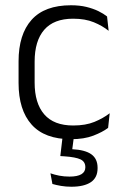

<svg xmlns="http://www.w3.org/2000/svg" viewBox="-20 -518 472 729"><path d="M249.5 10.5Q149.5 10.5 100 -45Q50.5 -100.5 50.5 -203V-285Q50.5 -387.5 100 -442.8Q149.5 -498 249.5 -498Q282 -498 307.8 -491.8Q333.5 -485.5 353.5 -475.8Q373.5 -466 386.5 -455.5L392.5 -401Q369 -420 336.2 -433.5Q303.5 -447 257.5 -447Q184.5 -447 148 -405Q111.5 -363 111.5 -284V-204.5Q111.5 -126 148 -83.8Q184.5 -41.5 258 -41.5Q305 -41.5 338.5 -55.2Q372 -69 396.5 -88L390.5 -32.5Q369.5 -16.5 334.5 -3Q299.5 10.5 249.5 10.5ZM218.5 -6H261.5L252 67L225 48Q231 48 239 48Q247 48 254 48.5Q303.5 51 327 68Q350.5 85 350.5 119V121Q350.5 156.5 324.8 173.8Q299 191 251 191Q230.5 191 211.5 187.8Q192.5 184.5 179 180.5L171.5 140Q187 145.5 205.2 149Q223.5 152.5 244 152.5Q274 152.5 289 143.5Q304 134.5 304 117.5V116.5Q304 96 285.8 87.2Q267.5 78.5 224 75.5Q219 75 215.2 75Q211.5 75 209 74.5Z"/></svg>

Font: Anek Malayalam Medium Light
Style: Regular
Weight: 300
Version: Version 1.003